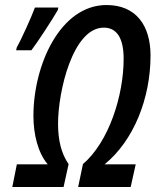

<svg xmlns="http://www.w3.org/2000/svg" viewBox="-20 -744 627 764"><path d="M29 0H233L253 -91C224 -133 211 -185 211 -252C211 -381 270 -634 393 -634C445 -634 472 -592 472 -510C472 -365 414 -180 310 -91L291 0H500L520 -90H396C512 -184 579 -353 579 -523C579 -644 520 -724 404 -724C220 -724 113 -486 113 -283C113 -209 131 -136 170 -90H47ZM44 -544H105C131 -578 190 -669 210 -704L212 -714H119C106 -679 67 -591 47 -556Z"/></svg>

Font: Noto Sans UI Condensed Medium
Style: Italic
Weight: 500
Width: 3
Italic angle: -12°
Designer: Monotype Design Team
Foundry: Monotype Imaging Inc.
Version: Version 1.901